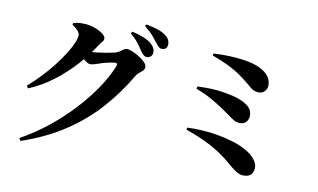

<svg xmlns="http://www.w3.org/2000/svg" viewBox="-89 -1048 2178 1313"><g transform="rotate(10 1000.0 -391.0)"><path d="M869 -639Q857 -639 846.5 -648Q836 -657 824 -674Q811 -695 790.5 -722Q770 -749 734 -780L743 -793Q786 -783 822 -769Q858 -755 882 -733Q897 -719 903 -705.5Q909 -692 909 -678Q909 -662 898 -650.5Q887 -639 869 -639ZM107 58Q202 6 290.5 -64Q379 -134 454.5 -214.5Q530 -295 587.5 -379Q645 -463 676 -543Q684 -563 664 -563Q656 -563 641.5 -560.5Q627 -558 610 -554Q593 -550 577.5 -545.5Q562 -541 552 -537Q536 -532 523.5 -528Q511 -524 495 -524Q483 -524 463.5 -538.5Q444 -553 423 -571L442 -610Q458 -608 468.5 -607.5Q479 -607 490 -607Q501 -607 525 -610Q549 -613 576.5 -617.5Q604 -622 627.5 -626.5Q651 -631 661 -635Q680 -642 696 -656Q712 -670 730 -670Q741 -670 764.5 -660.5Q788 -651 812.5 -636Q837 -621 854.5 -603.5Q872 -586 872 -569Q872 -554 861 -543.5Q850 -533 836.5 -522.5Q823 -512 814 -496Q739 -368 641.5 -259.5Q544 -151 416 -66.5Q288 18 119 76ZM96 -304Q144 -346 188 -392.5Q232 -439 268 -486Q304 -533 330.5 -575.5Q357 -618 371 -651.5Q385 -685 385 -705Q385 -720 369.5 -737Q354 -754 331 -768L333 -780Q347 -784 363 -787Q379 -790 405 -789Q443 -789 478.5 -776.5Q514 -764 538 -746.5Q562 -729 562 -715Q562 -699 553.5 -691Q545 -683 532 -663Q487 -591 422 -518.5Q357 -446 277 -385Q197 -324 107 -287ZM963 -712Q948 -712 937.5 -722Q927 -732 913 -751Q900 -768 881 -790.5Q862 -813 821 -846L829 -858Q873 -850 908 -838.5Q943 -827 964 -811Q983 -798 991 -782.5Q999 -767 999 -749Q999 -732 989.5 -722Q980 -712 963 -712Z M1660 44Q1634 44 1605.5 25Q1577 6 1546 -22Q1513 -50 1477 -75Q1441 -100 1400.5 -121.5Q1360 -143 1315.5 -162Q1271 -181 1223 -197L1227 -212Q1272 -214 1327.5 -211Q1383 -208 1439.5 -198Q1496 -188 1548.5 -172Q1601 -156 1641 -133Q1682 -111 1706 -81Q1730 -51 1730 -24Q1730 4 1715 24Q1700 44 1660 44ZM1575 -305Q1553 -305 1534 -315.5Q1515 -326 1483 -350Q1463 -364 1431.5 -385.5Q1400 -407 1353.5 -433.5Q1307 -460 1242 -485L1246 -501Q1348 -506 1427.5 -493Q1507 -480 1545 -464Q1581 -451 1607.5 -427.5Q1634 -404 1634 -366Q1634 -343 1620 -324Q1606 -305 1575 -305ZM1667 -534Q1648 -534 1634.5 -539Q1621 -544 1607.5 -555.5Q1594 -567 1573 -584Q1530 -620 1491.5 -644Q1453 -668 1411 -687.5Q1369 -707 1312 -728L1315 -742Q1346 -744 1387.5 -744Q1429 -744 1473.5 -740.5Q1518 -737 1560 -728.5Q1602 -720 1635 -705Q1684 -682 1703.5 -653.5Q1723 -625 1723 -591Q1723 -581 1717.5 -568Q1712 -555 1700 -545Q1688 -535 1667 -534Z"/></g></svg>

Font: Noto Serif JP ExtraBold
Style: Regular
Weight: 800
Designer: Ryoko NISHIZUKA 西塚涼子 (kana & ideographs); Frank Grießhammer (Latin, Greek & Cyrillic); Wenlong ZHANG 张文龙 (bopomofo); San
Foundry: Adobe
Version: Version 2.003-H1;hotconv 1.1.1;makeotfexe 2.6.0